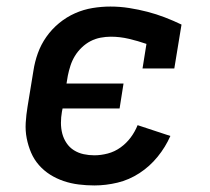

<svg xmlns="http://www.w3.org/2000/svg" viewBox="-20 -558 640 586"><path d="M268 8Q244 8 220 5Q196 2 174 -5.5Q152 -13 133 -25Q114 -37 99 -54Q84 -71 75 -92Q66 -113 61.5 -136Q57 -159 58.5 -183.5Q60 -208 64 -232L82 -342Q86 -369 95.5 -395.5Q105 -422 121.5 -445.5Q138 -469 160.5 -487.5Q183 -506 209 -517.5Q235 -529 262.5 -533.5Q290 -538 317 -538Q346 -538 374.5 -533.5Q403 -529 430 -522Q457 -515 483 -505Q509 -495 534 -483L512 -349H415L427 -424Q401 -433 373.5 -439.5Q346 -446 318 -446Q303 -446 287 -443Q271 -440 256.5 -432.5Q242 -425 229.5 -413Q217 -401 208.5 -387Q200 -373 195 -357.5Q190 -342 187 -327L183 -303H357L345 -227H171L169 -217Q166 -200 166 -183Q166 -166 170 -150.5Q174 -135 183 -121.5Q192 -108 205.5 -99.5Q219 -91 235 -87.5Q251 -84 268 -84Q288 -84 309 -89.5Q330 -95 348 -108Q366 -121 379 -138.5Q392 -156 400 -176L500 -143Q485 -109 461 -79.5Q437 -50 405.5 -29.5Q374 -9 338.5 -0.5Q303 8 268 8Z"/></svg>

Font: Iosevka Curly Slab SmBdEx
Style: Italic
Weight: 600
Width: 7
Italic angle: -9°
Monospace: yes
Designer: Belleve Invis
Foundry: Belleve Invis
Version: Version 11.1.0; ttfautohint (v1.8.3)